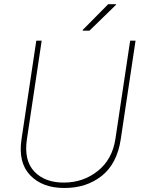

<svg xmlns="http://www.w3.org/2000/svg" viewBox="-20 -910 707 940"><path d="M295.4 10.3Q188 10.7 127.9 -51.8Q67.9 -114.3 85.4 -229L157.7 -710.9H184.1L111.8 -229Q96.2 -125 147.9 -70.3Q199.7 -15.6 293.9 -16.1Q388.2 -16.6 459 -73.2Q529.8 -129.9 544.9 -229L617.2 -710.9H643.6L571.3 -229Q553.2 -108.4 478 -48.8Q402.8 10.7 295.4 10.3ZM509.8 -889.6H547.4L548.3 -886.7L418 -759.8H385.7L384.3 -762.7Z"/></svg>

Font: Roboto-ThinItalic
Style: Italic
Weight: 250
Italic angle: -12°
Designer: Google
Version: Version 1.100141; 2013; ttfautohint (v0.94.14-c901) -l 8 -r 